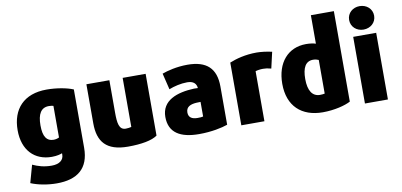

<svg xmlns="http://www.w3.org/2000/svg" viewBox="-87 -1072 3309 1580"><g transform="rotate(-10 1568.0 -282.0)"><path d="M546 -30C546 145 445 220 275 220C196 220 116 204 59 180L100 33C146 54 194 69 258 69C324 69 359 39 359 -5V-17C348 -12 317 -2 272 -2C128 -2 32 -99 32 -266C32 -443 134 -555 324 -555C408 -555 494 -539 546 -517ZM357 -149V-413C348 -416 337 -418 319 -418C254 -418 224 -368 224 -273C224 -179 253 -138 310 -138C329 -138 345 -143 357 -149Z M1150 -25C1105 8 1016 24 904 24C723 24 655 -61 655 -214V-541H847V-272C847 -184 854 -125 911 -125C930 -125 946 -128 958 -131V-541H1150Z M1738 -12C1690 5 1603 24 1499 24C1343 24 1248 -30 1248 -163C1248 -301 1377 -346 1521 -352C1533 -352 1544 -352 1553 -351C1550 -388 1527 -413 1474 -413C1421 -413 1364 -399 1321 -382L1288 -518C1331 -534 1411 -555 1501 -555C1661 -555 1738 -483 1738 -331ZM1555 -113V-235C1544 -235 1532 -235 1521 -234C1472 -231 1433 -216 1433 -168C1433 -126 1462 -109 1508 -109C1533 -109 1542 -110 1555 -113Z M2207 -539 2176 -404C2147 -412 2130 -414 2108 -414C2085 -414 2059 -410 2045 -405V13H1852V-511C1906 -533 1984 -555 2079 -555C2113 -555 2165 -549 2207 -539Z M2765 -24C2720 0 2631 24 2532 24C2355 24 2243 -78 2243 -264C2243 -441 2341 -553 2492 -553C2526 -553 2554 -548 2573 -542V-780H2765ZM2573 -125V-406C2562 -411 2546 -416 2527 -416C2464 -416 2436 -365 2436 -270C2436 -173 2470 -121 2534 -121C2550 -121 2563 -123 2573 -125Z M3085 -686C3085 -628 3038 -588 2980 -588C2923 -588 2876 -628 2876 -686C2876 -744 2923 -784 2980 -784C3038 -784 3085 -744 3085 -686ZM3077 13H2885V-544H3077Z"/></g></svg>

Font: Repo Black
Style: Regular
Weight: 900
Designer: Stefan Peev
Foundry: Context Ltd
Version: Version 1.502